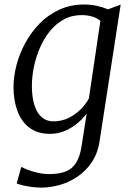

<svg xmlns="http://www.w3.org/2000/svg" viewBox="-20 -584 584 852"><path d="M422.5 38.5Q414.5 95.5 387.5 135.5Q360.5 175.5 323 200.5Q285.5 225.5 244 237Q202.5 248.5 164.5 248.5Q143.5 248.5 122 245.8Q100.5 243 82.5 238.8Q64.5 234.5 54 230L74.5 156.5Q87 163.5 106.8 170.8Q126.5 178 150 183.2Q173.5 188.5 198 188.5Q242 188.5 271.5 177Q301 165.5 318.2 137.5Q335.5 109.5 342.5 61.5L364.5 -80Q348 -57.5 323.5 -37Q299 -16.5 268 -3.2Q237 10 201.5 10Q147 10 111.2 -16.8Q75.5 -43.5 57.8 -90.5Q40 -137.5 40 -198Q40 -244.5 53.2 -295.2Q66.5 -346 92.5 -393.8Q118.5 -441.5 156.2 -480Q194 -518.5 243.5 -541.2Q293 -564 353.5 -564Q383 -564 411 -557.8Q439 -551.5 459 -542.5L515.5 -563.5ZM425.5 -491.5Q409.5 -505 387.5 -511Q365.5 -517 342.5 -517Q297.5 -517 261.8 -497Q226 -477 199.8 -443.8Q173.5 -410.5 156 -369.2Q138.5 -328 130 -285Q121.5 -242 121.5 -203.5Q121.5 -166 127.8 -136.8Q134 -107.5 146.2 -87Q158.5 -66.5 176.2 -56Q194 -45.5 217 -45.5Q253.5 -45.5 284.2 -60.5Q315 -75.5 338.2 -99Q361.5 -122.5 374.5 -147.5Z"/></svg>

Font: Merriweather 28pt Light
Style: Italic
Weight: 300
Italic angle: -7.8°
Version: Version 2.101